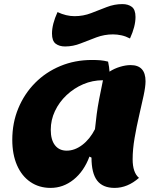

<svg xmlns="http://www.w3.org/2000/svg" viewBox="-20 -893 776 938"><path d="M227 25Q171 25 128.5 -4Q86 -33 63 -86Q40 -139 40 -210Q40 -293 69.5 -364Q99 -435 151.5 -488Q204 -541 275 -570.5Q346 -600 429 -600Q453 -600 470.5 -598.5Q488 -597 508 -592Q514 -564 515 -543Q538 -558 566 -566.5Q594 -575 618 -575Q691 -575 691 -496Q691 -470 681.5 -425.5Q672 -381 659.5 -327.5Q647 -274 637.5 -218.5Q628 -163 628 -115Q628 -50 659 -24Q603 25 540 25Q482 25 454.5 -11Q427 -47 427 -123L417 -128Q390 -56 339.5 -15.5Q289 25 227 25ZM306 -157Q345 -157 382 -185Q419 -213 444 -262Q448 -301 452.5 -335.5Q457 -370 464.5 -409Q472 -448 483 -501Q432 -501 386.5 -481.5Q341 -462 305 -428Q269 -394 248.5 -350.5Q228 -307 228 -259Q228 -210 248.5 -183.5Q269 -157 306 -157ZM298 -666Q270 -666 252 -679.5Q234 -693 234 -729Q234 -775 261 -834Q282 -824 303 -819Q324 -814 344 -814Q387 -814 425.5 -829Q464 -844 501.5 -858.5Q539 -873 578 -873Q606 -873 624 -859.5Q642 -846 642 -810Q642 -764 615 -705Q594 -716 573 -720.5Q552 -725 532 -725Q490 -725 451 -710.5Q412 -696 374.5 -681Q337 -666 298 -666Z"/></svg>

Font: Lemon
Style: Regular
Weight: 400
Designer: Eduardo Rodriguez Tunni
Foundry: Eduardo Rodriguez Tunni
Version: Version 1.003; ttfautohint (v1.8.4.7-5d5b);gftools[0.9.24]